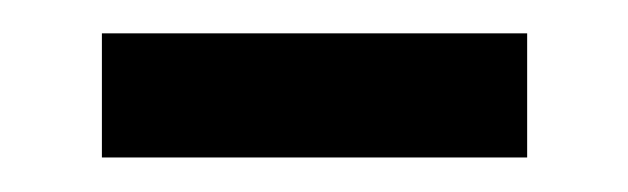

<svg xmlns="http://www.w3.org/2000/svg" viewBox="-20 -281 373 114"><path d="M40.5 -261.2H293V-187.5H40.5Z"/></svg>

Font: Jameel Khushkhat-L
Style: Regular
Weight: 400
Version: Version 3.5